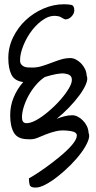

<svg xmlns="http://www.w3.org/2000/svg" viewBox="-20 -845 447 892"><path d="M114.3 -16.6Q114.3 -15.6 137.2 -29.8Q160.2 -43.9 192.4 -66.9Q224.6 -89.8 258.3 -117.7Q292 -145.5 313.5 -170.4Q335 -195.3 336.9 -213.4Q338.9 -231.4 307.6 -236.3Q268.6 -242.2 241.7 -235.8Q214.8 -229.5 193.4 -220.7Q171.9 -211.9 152.8 -204.1Q133.8 -196.3 110.4 -198.2Q62.5 -198.2 44.9 -228Q27.3 -257.8 27.3 -309.6Q27.3 -353.5 43.5 -392.6Q59.6 -431.6 87.9 -463.9Q47.9 -468.8 33.2 -498Q18.6 -527.3 18.6 -575.2Q18.6 -626 41 -671.9Q63.5 -717.8 99.6 -751.5Q135.7 -785.2 182.1 -805.2Q228.5 -825.2 277.3 -825.2Q296.9 -825.2 311 -822.3Q325.2 -819.3 325.2 -796.9Q325.2 -782.2 312.5 -768.6Q299.8 -754.9 283.2 -754.9Q282.2 -754.9 277.8 -756.8Q273.4 -758.8 269 -761.7Q264.6 -764.6 260.3 -766.6Q255.9 -768.6 254.9 -768.6Q219.7 -777.3 187.5 -757.8Q155.3 -738.3 129.9 -705.6Q104.5 -672.9 88.9 -634.3Q73.2 -595.7 73.2 -565.4Q73.2 -552.7 78.6 -545.9Q84 -539.1 91.8 -535.6Q99.6 -532.2 109.9 -531.7Q120.1 -531.2 130.9 -531.2Q153.3 -531.2 175.3 -538.1Q197.3 -544.9 218.8 -553.2Q240.2 -561.5 262.2 -568.4Q284.2 -575.2 307.6 -575.2Q319.3 -575.2 332 -568.8Q344.7 -562.5 356 -551.3Q367.2 -540 374.5 -525.4Q381.8 -510.7 382.8 -493.2Q389.6 -478.5 379.4 -454.1Q369.1 -429.7 348.6 -401.9Q328.1 -374 300.3 -345.2Q272.5 -316.4 243.2 -293Q260.7 -299.8 278.8 -304.7Q296.9 -309.6 316.4 -309.6Q328.1 -309.6 340.8 -303.2Q353.5 -296.9 364.7 -285.6Q376 -274.4 383.3 -259.8Q390.6 -245.1 391.6 -227.5Q398.4 -212.9 388.2 -188Q377.9 -163.1 356.9 -134.8Q335.9 -106.4 307.1 -77.6Q278.3 -48.8 248.5 -25.4Q218.8 -2 190.9 12.7Q163.1 27.3 143.6 26.4Q121.1 26.4 117.7 13.2Q114.3 0 114.3 -16.6ZM82 -299.8Q82 -274.4 100.6 -272.9Q119.1 -271.5 146 -285.6Q172.9 -299.8 204.1 -326.2Q235.4 -352.5 260.7 -381.3Q286.1 -410.2 301.8 -437.5Q317.4 -464.8 313 -482.4Q308.6 -500 279.8 -503.4Q251 -506.8 188.5 -487.3Q166 -472.7 146.5 -449.7Q127 -426.8 112.8 -400.9Q98.6 -375 90.3 -348.1Q82 -321.3 82 -299.8Z"/></svg>

Font: Shadows Into Light Two
Style: Regular
Weight: 400
Designer: Kimberly Geswein
Foundry: Kimberly Geswein
Version: Version 1.003 2012